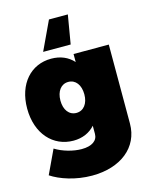

<svg xmlns="http://www.w3.org/2000/svg" viewBox="-142 -883 938 1179"><g transform="rotate(-15 327.0 -293.5)"><path d="M406 -791H286L200 -608H375ZM377 -547V-496C343 -534 295 -555 236 -555C107 -555 15 -454 15 -297C15 -136 111 -33 240 -33C297 -33 344 -54 377 -91V-39C377 3 341 30 275 30C222 30 156 12 108 -18L37 133C94 171 190 204 295 204C476 204 601 107 601 -45V-547ZM301 -193C255 -193 225 -232 225 -291C225 -351 255 -390 301 -390C347 -390 377 -351 377 -291C377 -232 347 -193 301 -193Z"/></g></svg>

Font: Montserrat arm Black
Style: Regular
Weight: 900
Designer: Julieta Ulanovsky
Foundry: Julieta Ulanovsky
Version: Version 6.000;PS 006.000;hotconv 1.0.88;makeotf.lib2.5.64775